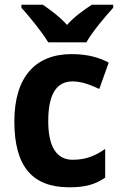

<svg xmlns="http://www.w3.org/2000/svg" viewBox="-20 -879 511 816"><path d="M185 -699H347C372 -743 427 -809 461 -846V-859H370C338 -837 297 -810 265 -773C233 -809 192 -838 162 -859H71V-846C105 -809 160 -741 185 -699ZM274 -83C341 -83 383 -94 427 -124V-246C384 -216 344 -200 289 -200C222 -200 185 -253 185 -364C185 -475 218 -533 288 -533C324 -533 359 -521 402 -501L442 -613C404 -633 356 -649 284 -649C130 -649 41 -551 41 -363C41 -170 119 -83 274 -83Z"/></svg>

Font: Noto Sans Kannada UI SemiCondensed
Style: Bold
Weight: 700
Width: 4
Designer: Jelle Bosma - Monotype Design Team
Foundry: Monotype Imaging Inc.
Version: Version 2.005